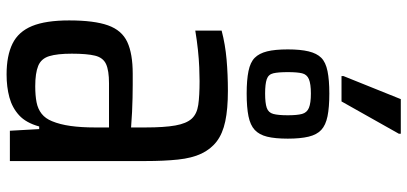

<svg xmlns="http://www.w3.org/2000/svg" viewBox="-347 -782 1237 583"><g transform="rotate(90 271.5 -490.5)"><path d="M206 108Q149 108 112.5 90Q76 72 59 30.5Q42 -11 42 -82Q42 -158 57 -200Q72 -242 107.5 -258.5Q143 -275 204 -275Q218 -275 237 -275Q256 -275 277 -274.5Q298 -274 320 -273Q342 -272 367 -270V-314Q367 -371 361 -404.5Q355 -438 340.5 -454Q326 -470 298.5 -474Q271 -478 226 -478Q209 -478 184.5 -477Q160 -476 131.5 -473Q103 -470 73 -465V-545Q115 -556 160.5 -560Q206 -564 256 -564Q311 -564 348.5 -556Q386 -548 409.5 -530Q433 -512 446.5 -483.5Q460 -455 464.5 -412.5Q469 -370 469 -314V98H377L372 9H364Q353 49 330 70Q307 91 275.5 99.5Q244 108 206 108ZM242 21Q270 21 290.5 17Q311 13 325.5 1.5Q340 -10 348 -30Q358 -54 362.5 -86.5Q367 -119 367 -160V-203H233Q194 -203 174.5 -194Q155 -185 149 -160.5Q143 -136 143 -90Q143 -46 150.5 -21.5Q158 3 180 12Q202 21 242 21ZM264 -621Q223 -621 196 -626.5Q169 -632 155.5 -645.5Q142 -659 136 -683Q130 -707 130 -746Q130 -784 136 -809Q142 -834 155.5 -847.5Q169 -861 196 -866.5Q223 -872 264 -872Q306 -872 333 -866.5Q360 -861 374.5 -847.5Q389 -834 395 -809Q401 -784 401 -746Q401 -707 395 -683Q389 -659 374.5 -645.5Q360 -632 333 -626.5Q306 -621 264 -621ZM264 -677Q293 -677 307.5 -682Q322 -687 326 -702Q330 -717 330 -746Q330 -774 326 -789Q322 -804 307.5 -810Q293 -816 264 -816Q235 -816 220.5 -810Q206 -804 202.5 -789Q199 -774 199 -746Q199 -717 202.5 -702Q206 -687 220.5 -682Q235 -677 264 -677ZM211 -909V-915L281 -1089H386V-1083L288 -909Z"/></g></svg>

Font: Farlight84_Sys_V01
Style: Regular
Weight: 400
Designer: Ryoko NISHIZUKA  (kana, bopomofo & ideographs); Paul D. Hunt (Latin, Greek & Cyrillic); Sandoll Communications , Soo-you
Foundry: Adobe
Version: Version 2.004;October 29, 2024;FontCreator 14.0.0.2814 64-bi